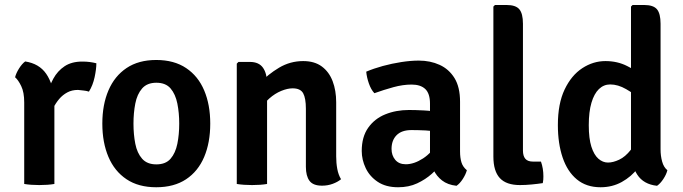

<svg xmlns="http://www.w3.org/2000/svg" viewBox="-20 -756 2807 789"><path d="M376 -496Q376 -472.5 368.8 -438.8Q361.5 -405 345.5 -379.5Q334.5 -383 323.2 -384Q312 -385 300.5 -386.5Q275.5 -386.5 256.5 -376.2Q237.5 -366 223.2 -349.2Q209 -332.5 198.2 -310.8Q187.5 -289 179 -266L163 -286.5Q165 -324 173.2 -362.2Q181.5 -400.5 199 -432.5Q216.5 -464.5 245.5 -483.8Q274.5 -503 318 -503Q335 -503 348.5 -501.2Q362 -499.5 376 -496ZM42 -438.5Q46 -455 58.2 -474.5Q70.5 -494 83.5 -503.5Q141 -494.5 169.8 -452.8Q198.5 -411 203.5 -345V0Q176.5 4.5 141.5 4.5Q107 4.5 79.5 0V-335Q79.5 -377 67.2 -402.2Q55 -427.5 42 -438.5Z M844 -248Q844 -170 819 -111Q794 -52 744.5 -19.2Q695 13.5 622 13.5Q549 13.5 499.8 -19.5Q450.5 -52.5 425.5 -111.5Q400.5 -170.5 400.5 -248Q400.5 -326 425.8 -384.8Q451 -443.5 500.2 -476.5Q549.5 -509.5 622 -509.5Q695.5 -509.5 745 -476.2Q794.5 -443 819.2 -384.2Q844 -325.5 844 -248ZM528.5 -248Q528.5 -203.5 536 -165.2Q543.5 -127 564 -103.8Q584.5 -80.5 622.5 -80.5Q661 -80.5 681 -103.8Q701 -127 708.8 -165.2Q716.5 -203.5 716.5 -248Q716.5 -292 708.8 -330.5Q701 -369 681 -392.5Q661 -416 622.5 -416Q584.5 -416 564 -392.5Q543.5 -369 536 -330.5Q528.5 -292 528.5 -248Z M1007 -501.5Q1044 -501.5 1060.8 -477.5Q1077.5 -453.5 1077.5 -412V0Q1051 4.5 1016 4.5Q981 4.5 953 0V-494.5L960 -501.5ZM1361.5 -113.5Q1361.5 -86 1366 -61.8Q1370.5 -37.5 1381.5 -19.5Q1367.5 -8 1347 -0.5Q1326.5 7 1303.5 7Q1266.5 7 1251.8 -13Q1237 -33 1237 -70.5V-309Q1237 -352.5 1225.8 -372.8Q1214.5 -393 1182.5 -393Q1161.5 -393 1135.8 -382.5Q1110 -372 1086.5 -351.2Q1063 -330.5 1047 -299.5V-413.5Q1081 -450.5 1126.8 -477.8Q1172.5 -505 1226 -505Q1272.5 -505 1302.5 -482.8Q1332.5 -460.5 1347 -422.2Q1361.5 -384 1361.5 -335.5Z M1466.5 -135.5Q1466.5 -193.5 1493 -231Q1519.5 -268.5 1563.5 -286.2Q1607.5 -304 1660.5 -304Q1686.5 -304 1721.5 -302.2Q1756.5 -300.5 1785.5 -294V-213Q1760.5 -218.5 1728.5 -220Q1696.5 -221.5 1671 -221.5Q1630.5 -221.5 1609.8 -200.5Q1589 -179.5 1589 -144Q1589 -117.5 1604.2 -99.2Q1619.5 -81 1647.5 -81Q1681.5 -81 1718.5 -105Q1755.5 -129 1780.5 -174L1799 -86.5Q1780 -64.5 1754.2 -41.5Q1728.5 -18.5 1694.2 -2.5Q1660 13.5 1616 13.5Q1565.5 13.5 1532.2 -8.8Q1499 -31 1482.8 -65.2Q1466.5 -99.5 1466.5 -135.5ZM1898.5 -56.5Q1894 -39.5 1881.8 -20.5Q1869.5 -1.5 1856 7.5Q1819.5 3.5 1796.5 -14.5Q1773.5 -32.5 1761.8 -57.8Q1750 -83 1747 -109.5V-330Q1747 -371.5 1727.8 -390Q1708.5 -408.5 1671.5 -408.5Q1636 -408.5 1596.8 -397.8Q1557.5 -387 1518.5 -373Q1504.5 -388 1495.8 -413.2Q1487 -438.5 1485 -461.5Q1515.5 -474.5 1553 -484.8Q1590.5 -495 1629.2 -501Q1668 -507 1701 -507Q1748 -507 1786.5 -489.5Q1825 -472 1847.8 -435Q1870.5 -398 1870.5 -338V-134Q1870.5 -108 1876.2 -89Q1882 -70 1898.5 -56.5Z M2203 -92Q2213 -64 2213 -31Q2213 -24.5 2212.5 -17.2Q2212 -10 2210.5 -3.5Q2191 -0.5 2165.5 2Q2140 4.5 2116.5 4.5Q2060.5 4.5 2034 -24.2Q2007.5 -53 2007.5 -112.5V-729L2014 -735.5H2061.5Q2099.5 -735.5 2114.2 -717.8Q2129 -700 2129 -658.5V-137.5Q2129 -115 2138.8 -103.5Q2148.5 -92 2170 -92Z M2694.5 -142Q2694.5 -115.5 2701 -92Q2707.5 -68.5 2722.5 -56.5Q2718.5 -39.5 2706 -20.5Q2693.5 -1.5 2680 7.5Q2624.5 1.5 2598.8 -38.2Q2573 -78 2573 -131.5V-729L2579.5 -735.5H2627Q2665 -735.5 2679.8 -717.8Q2694.5 -700 2694.5 -658.5ZM2272.5 -242Q2272.5 -330 2300.2 -388.2Q2328 -446.5 2372.8 -475.8Q2417.5 -505 2468 -505Q2517.5 -505 2557.5 -484.5Q2597.5 -464 2632 -440.5L2615 -347.5Q2586 -370.5 2552.8 -389.8Q2519.5 -409 2487.5 -409Q2461 -409 2441.2 -390Q2421.5 -371 2410.5 -333.8Q2399.5 -296.5 2399.5 -241.5Q2399.5 -187 2410.2 -153.2Q2421 -119.5 2439 -103.8Q2457 -88 2478.5 -88Q2499.5 -88 2524.5 -99.8Q2549.5 -111.5 2571.8 -139.8Q2594 -168 2607.5 -216L2634 -135Q2626.5 -98.5 2600.5 -64.2Q2574.5 -30 2535.2 -8.2Q2496 13.5 2448 13.5Q2389.5 13.5 2350.5 -18.8Q2311.5 -51 2292 -108.8Q2272.5 -166.5 2272.5 -242Z"/></svg>

Font: Signika Negative Light SemiBold
Style: Regular
Weight: 600
Version: Version 2.001